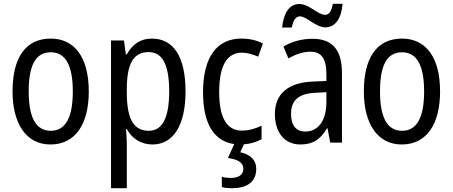

<svg xmlns="http://www.w3.org/2000/svg" viewBox="-20 -750 2381 1010"><path d="M447 -269C447 -450 371 -547 247 -547C114 -547 46 -446 46 -269C46 -98 119 10 245 10C378 10 447 -99 447 -269ZM131 -269C131 -404 166 -475 247 -475C326 -475 363 -404 363 -269C363 -134 326 -62 247 -62C167 -62 131 -135 131 -269Z M779 -547C719 -547 677 -518 647 -464H642L632 -537H564V240H647V6C647 -16 645 -44 643 -71H647C674 -22 721 10 782 10C891 10 956 -90 956 -269C956 -454 891 -547 779 -547ZM762 -476C838 -476 870 -403 870 -269C870 -134 836 -62 763 -62C680 -62 647 -128 647 -266V-285C648 -415 682 -476 762 -476Z M1328 138C1328 91 1296 62 1244 51L1263 9C1297 7 1330 -3 1356 -18V-89C1324 -73 1289 -63 1252 -63C1173 -63 1133 -131 1133 -266C1133 -403 1173 -473 1253 -473C1280 -473 1311 -464 1338 -452L1363 -521C1334 -537 1295 -547 1249 -547C1120 -547 1048 -448 1048 -265C1048 -97 1107 -7 1212 8L1179 81C1228 88 1260 103 1260 138C1260 168 1238 186 1193 186C1177 186 1160 184 1147 180V234C1160 238 1179 240 1201 240C1283 240 1328 204 1328 138Z M1464 -605H1515C1522 -643 1536 -664 1558 -664C1593 -664 1641 -606 1692 -606C1742 -606 1776 -651 1782 -730H1731C1724 -694 1713 -672 1690 -672C1651 -672 1607 -729 1555 -729C1497 -729 1471 -673 1464 -605ZM1624 -546C1567 -546 1514 -531 1471 -505L1497 -443C1537 -465 1575 -478 1613 -478C1670 -478 1697 -443 1697 -359V-324L1627 -321C1495 -316 1426 -256 1426 -150C1426 -58 1473 10 1560 10C1627 10 1667 -18 1700 -75H1703L1717 0H1779V-363C1779 -483 1733 -546 1624 -546ZM1640 -262 1697 -265V-213C1697 -113 1652 -58 1586 -58C1540 -58 1511 -87 1511 -151C1511 -220 1548 -258 1640 -262Z M2295 -269C2295 -450 2219 -547 2095 -547C1962 -547 1894 -446 1894 -269C1894 -98 1967 10 2093 10C2226 10 2295 -99 2295 -269ZM1979 -269C1979 -404 2014 -475 2095 -475C2174 -475 2211 -404 2211 -269C2211 -134 2174 -62 2095 -62C2015 -62 1979 -135 1979 -269Z"/></svg>

Font: Noto Sans Lao Looped Condensed
Style: Regular
Weight: 400
Width: 3
Designer: Mark Frömberg, Ben Mitchell
Foundry: The Fontpad Ltd
Version: Version 1.003